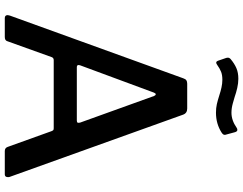

<svg xmlns="http://www.w3.org/2000/svg" viewBox="-124 -866 990 781"><g transform="rotate(90 370.5 -475.0)"><path d="M41 -12 43 -21 298 -726Q301 -735 306 -738.5Q311 -742 320 -742H421Q440 -742 446 -725L699 -20Q700 -18 700 -13Q700 0 689 0H594Q581 0 577 -12L513 -190Q511 -195 509 -197Q507 -199 501 -199H224Q215 -199 212 -191L147 -10Q144 0 130 0H53Q41 0 41 -12ZM470 -293Q477 -293 478.5 -296.5Q480 -300 478 -307L370 -607Q367 -614 363 -614Q359 -614 356 -606L245 -306L244 -300Q244 -293 253 -293ZM438 -859Q419 -859 403.5 -862.5Q388 -866 366 -873Q351 -878 335 -881.5Q319 -885 304 -885Q285 -885 272 -880Q259 -875 242 -863Q238 -860 234 -860Q229 -860 226 -869L215 -901Q214 -904 214 -908Q214 -913 219 -918Q238 -934 256.5 -942Q275 -950 300 -950Q318 -950 337.5 -945.5Q357 -941 374 -935Q380 -933 400 -927.5Q420 -922 438 -922Q469 -922 499 -943Q503 -946 508 -946Q514 -946 517 -937L527 -900Q528 -898 528 -894Q528 -888 519 -882Q483 -859 438 -859Z"/></g></svg>

Font: Libre Franklin Medium
Style: Regular
Weight: 500
Designer: Pablo Impallari, Rodrigo Fuenzalida
Foundry: Impallari Type
Version: Version 1.002; ttfautohint (v1.5)